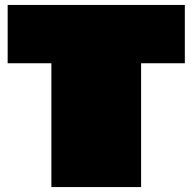

<svg xmlns="http://www.w3.org/2000/svg" viewBox="-20 -757 779 777"><path d="M188 0V-501H11V-737H728V-501H551V0Z"/></svg>

Font: Tomorrow Black
Style: Regular
Weight: 900
Designer: Tony de Marco, Monica Rizzolli
Foundry: Just in Type
Version: Version 2.002